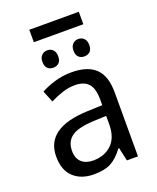

<svg xmlns="http://www.w3.org/2000/svg" viewBox="-154 -927 840 1028"><g transform="rotate(-20 265.5 -413.0)"><path d="M455 -365V0H392L375 -76H371Q336 -29 299.5 -9.5Q263 10 202 10Q130 10 86.5 -30Q43 -70 43 -149Q43 -311 284 -320L369 -323V-355Q369 -419 343.5 -446.5Q318 -474 267 -474Q232 -474 197.5 -463Q163 -452 125 -433L98 -499Q135 -519 180 -532Q225 -545 272 -545Q365 -545 410 -501.5Q455 -458 455 -365ZM296 -259Q207 -255 170 -228Q133 -201 133 -148Q133 -105 157.5 -83Q182 -61 223 -61Q288 -61 328.5 -100Q369 -139 369 -214V-262ZM422 -765H140V-836H422ZM237 -650Q237 -625 224.5 -613Q212 -601 192 -601Q172 -601 159.5 -613Q147 -625 147 -650Q147 -674 160 -687Q173 -700 192 -700Q212 -700 224.5 -687Q237 -674 237 -650ZM414 -650Q414 -625 401.5 -613Q389 -601 369 -601Q349 -601 336.5 -613Q324 -625 324 -650Q324 -674 337 -687Q350 -700 369 -700Q389 -700 401.5 -687Q414 -674 414 -650Z"/></g></svg>

Font: Noto Sans Display
Style: Regular
Weight: 400
Designer: Monotype Design team
Foundry: Monotype Imaging Inc.
Version: Version 1.000